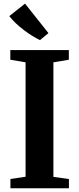

<svg xmlns="http://www.w3.org/2000/svg" viewBox="-20 -1012 426 1032"><path d="M117.5 -62V-677L35.5 -691V-743H350V-691L267 -677V-61.5L350.5 -49.5V0H36V-50ZM194.5 -796.5Q174 -806.5 151.5 -820.5Q129 -834.5 106.5 -851.8Q84 -869 64.2 -887.8Q44.5 -906.5 30 -925.5L114.5 -992.5L240.5 -834L195 -796.5Z"/></svg>

Font: Merriweather 48pt
Style: Bold
Weight: 700
Version: Version 2.100